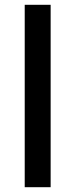

<svg xmlns="http://www.w3.org/2000/svg" viewBox="-20 -780 314 800"><path d="M191 0H83V-760H191Z"/></svg>

Font: Noto Sans Adlam Medium
Style: Regular
Weight: 500
Version: Version 3.001